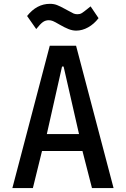

<svg xmlns="http://www.w3.org/2000/svg" viewBox="-20 -958 640 978"><path d="M233.5 -725H367.5L558.5 0H448.5L400 -189H194L147.5 0H43ZM382.5 -275 304 -619H296L218.5 -275ZM282 -833.5Q260 -846.5 249.5 -850.8Q239 -855 228.5 -855Q212 -855 198.8 -845.8Q185.5 -836.5 164.5 -810L118 -876.5Q167 -938.5 234.5 -938.5Q254.5 -938.5 270.5 -932.2Q286.5 -926 310 -913L321 -907Q347 -892.5 355.2 -889Q363.5 -885.5 375 -885.5Q387 -885.5 396.2 -891Q405.5 -896.5 427 -914L441.5 -925.5L482 -865.5Q459 -835.5 429 -818.8Q399 -802 368 -802Q349 -802 328.8 -810Q308.5 -818 282 -833.5Z"/></svg>

Font: JuliaMono Medium
Style: Regular
Weight: 500
Monospace: yes
Designer: cormullion
Foundry: corm
Version: Version 0.054; ttfautohint (v1.8.4)